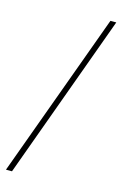

<svg xmlns="http://www.w3.org/2000/svg" viewBox="-142 -841 679 1077"><g transform="rotate(15 198.0 -303.0)"><path d="M9 176H44L393 -782H359Z"/></g></svg>

Font: Noto Sans CJK SC Thin
Style: Regular
Weight: 100
Designer: Ryoko NISHIZUKA 西塚涼子 (kana, bopomofo & ideographs); Paul D. Hunt (Latin, Greek & Cyrillic); Sandoll Communications 산돌커뮤니
Foundry: Adobe
Version: Version 2.004;hotconv 1.0.118;makeotfexe 2.5.65603